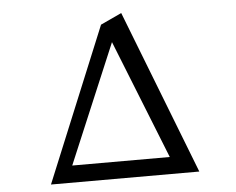

<svg xmlns="http://www.w3.org/2000/svg" viewBox="-53 -845 1107 900"><g transform="rotate(-5 500.0 -395.0)"><path d="M717 -89 494 -649 258 -89ZM849 -9H151L450 -735L549 -781Z"/></g></svg>

Font: Kaisei HarunoUmi Medium
Style: Regular
Weight: 500
Designer: Font-Kai, 金井和夫
Foundry: KAZUO KANAI
Version: Version 5.003